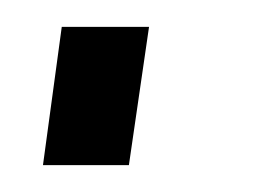

<svg xmlns="http://www.w3.org/2000/svg" viewBox="-20 -123 204 143"><path d="M91 -103 76 0H12L26 -103Z"/></svg>

Font: Pathway Extreme 8pt Thin 12pt ExtraLight
Style: Italic
Weight: 250
Italic angle: -8°
Version: Version 1.001;gftools[0.9.26]